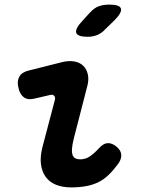

<svg xmlns="http://www.w3.org/2000/svg" viewBox="-20 -805 640 835"><path d="M129 -376Q101 -369 83.5 -382Q66 -395 60 -424Q53 -452 64 -471.5Q75 -491 104 -498L251 -535Q281 -542 304.5 -537.5Q328 -533 342.5 -518.5Q357 -504 362 -481.5Q367 -459 360 -432L301 -203Q294 -175 293 -157Q292 -139 296.5 -129Q301 -119 309.5 -115.5Q318 -112 329 -112Q352 -112 371 -125Q390 -138 411 -161Q430 -182 449 -182.5Q468 -183 487 -167Q507 -150 507.5 -130.5Q508 -111 492 -90Q472 -63 451.5 -43.5Q431 -24 407.5 -12.5Q384 -1 354.5 4.5Q325 10 289 10Q252 10 223.5 -1.5Q195 -13 178.5 -36Q162 -59 158 -91.5Q154 -124 165 -167L218 -368Q222 -381 216 -388Q210 -395 198 -392ZM362 -645Q317 -645 311.5 -662.5Q306 -680 339 -715L370 -749Q390 -771 410 -778Q430 -785 456 -785Q501 -785 506 -767.5Q511 -750 477 -716L439 -679Q423 -661 403.5 -653Q384 -645 362 -645Z"/></svg>

Font: Maple Mono
Style: Bold Italic
Weight: 700
Italic angle: -10°
Monospace: yes
Designer: subframe7536
Version: Version 7.000